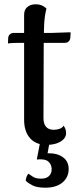

<svg xmlns="http://www.w3.org/2000/svg" viewBox="-20 -662 382 892"><path d="M197 11Q147 11 119.5 -20Q92 -51 92 -106V-593Q92 -617 107 -629.5Q122 -642 145 -642Q165 -642 178 -635Q191 -628 196 -622Q187 -590 185 -545.5Q183 -501 183 -427L182 -113Q182 -87 194 -73Q206 -59 230 -59Q243 -59 256.5 -63.5Q270 -68 275 -78Q282 -70 284.5 -61Q287 -52 287 -44Q287 -20 262 -4.5Q237 11 197 11ZM17 -460 18 -485Q19 -497 26.5 -503Q34 -509 44 -509H216Q220 -509 233 -509.5Q246 -510 262 -510.5Q278 -511 291 -511.5Q304 -512 308 -512L307 -488Q306 -476 299 -469.5Q292 -463 282 -463H77Q67 -463 47 -462.5Q27 -462 17 -460ZM212 -10 201 50Q246 49 272.5 68.5Q299 88 299 123Q299 162 270 186Q241 210 191 210Q152 210 131.5 199.5Q111 189 100 178Q99 170 103.5 159Q108 148 112 145Q119 149 132 158.5Q145 168 172 168Q194 168 207 156.5Q220 145 220 124Q220 103 205 89Q190 75 151 79L168 -10Z"/></svg>

Font: Arima Medium
Style: Regular
Weight: 500
Designer: Joana Correia and Natanael Gama
Foundry: NDISCOVER
Version: Version 1.101;gftools[0.9.23]